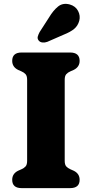

<svg xmlns="http://www.w3.org/2000/svg" viewBox="-20 -971 474 991"><path d="M314 -140.5Q314 -121 322 -112Q330 -103 343 -97.5L361 -89.5Q391 -74.5 391 -43Q391 0 341.5 0H92Q43 0 43 -43Q43 -74.5 73 -89.5L91 -97.5Q104 -103 112 -112Q120 -121 120 -140.5V-559.5Q120 -579 112 -588Q104 -597 91 -602.5L73 -610.5Q43 -625.5 43 -657Q43 -700 92 -700H341.5Q391 -700 391 -657Q391 -625.5 361 -610.5L343 -602.5Q330 -597 322 -588Q314 -579 314 -559.5ZM232.5 -880Q254.5 -917 279.5 -937.2Q304.5 -957.5 340 -948Q370 -939.5 383 -914.5Q396 -889.5 389 -863.5Q382 -838 363 -822Q344 -806 307.5 -791.5L224 -755Q212 -750.5 199.2 -751.8Q186.5 -753 179.5 -762Q172 -771.5 175 -782.5Q178 -793.5 184.5 -805.5Z"/></svg>

Font: Fraunces 9pt S100
Style: Bold
Weight: 700
Version: Version 1.000; ttfautohint (v1.8.3)